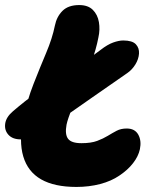

<svg xmlns="http://www.w3.org/2000/svg" viewBox="-36 -730 602 759"><path d="M46 -179Q14 -179 -2.5 -197Q-19 -215 -15.5 -241Q-12 -267 15 -290Q64 -332 106.5 -362Q149 -392 189.5 -417Q230 -442 272 -469Q314 -496 362 -533Q389 -554 411.5 -562Q434 -570 451 -570Q487 -570 501 -555Q515 -540 513.5 -518Q512 -496 499 -475Q486 -454 467 -441Q385 -384 331 -346.5Q277 -309 243 -285Q209 -261 186 -245.5Q163 -230 143 -216Q115 -197 90.5 -188Q66 -179 46 -179ZM266 9Q179 9 126.5 -21Q74 -51 56 -111.5Q38 -172 56 -261Q71 -333 96.5 -398Q122 -463 146.5 -521Q171 -579 181 -629Q188 -664 211 -687Q234 -710 277 -710Q312 -710 331 -691Q350 -672 355 -642.5Q360 -613 353 -582Q344 -535 325.5 -484.5Q307 -434 286 -386.5Q265 -339 248.5 -300Q232 -261 227 -237Q220 -199 233 -181.5Q246 -164 286 -164Q324 -164 348 -173Q372 -182 390 -193Q408 -204 425 -213Q442 -222 465 -222Q497 -222 510.5 -198Q524 -174 517 -140Q511 -112 490 -85Q469 -58 436 -36Q404 -14 360 -2.5Q316 9 266 9Z"/></svg>

Font: Shantell Sans ExtraBold
Style: Italic
Weight: 800
Italic angle: -11°
Designer: Stephen Nixon, Anya Danilova, Shantell Martin
Foundry: Arrow Type
Version: Version 1.011;[c5ecc13dd]